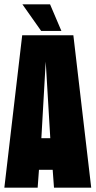

<svg xmlns="http://www.w3.org/2000/svg" viewBox="-20 -862 440 882"><path d="M210 -842H83L169 -720H262ZM228 0H399L317 -700H82L0 0H153L159 -82H222ZM211 -227H170L190 -579Z"/></svg>

Font: Queering Heavy
Style: Bold
Weight: 900
Designer: Adam Naccarato
Foundry: adamnac
Version: Version 2.000;hotconv 1.0.109;makeotfexe 2.5.65596